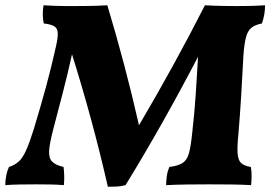

<svg xmlns="http://www.w3.org/2000/svg" viewBox="-54 -699 1025 728"><path d="M355 9Q326 -118 292 -243.5Q258 -369 219 -493Q203 -420 183.5 -345Q164 -270 149 -213Q135 -160 132.5 -130.5Q130 -101 143 -87Q156 -73 187 -66Q189 -50 189.5 -32Q190 -14 188 3Q165 1 138 0.5Q111 0 85 0Q53 0 22 0.5Q-9 1 -34 3Q-34 -14 -30.5 -32.5Q-27 -51 -20 -66Q2 -73 17 -86.5Q32 -100 45 -129Q58 -158 74 -209Q100 -295 120 -368Q140 -441 158 -522Q166 -557 165 -574.5Q164 -592 151.5 -599.5Q139 -607 112 -610Q105 -640 111 -679Q128 -678 151 -677Q174 -676 195.5 -676Q217 -676 230 -676Q256 -676 288.5 -676.5Q321 -677 353 -679Q387 -566 417 -452.5Q447 -339 473 -224Q539 -336 601.5 -449.5Q664 -563 723 -679Q760 -677 792 -676.5Q824 -676 843 -676Q867 -676 893 -676.5Q919 -677 951 -679Q951 -643 939 -610Q913 -605 899 -593.5Q885 -582 878.5 -557Q872 -532 869 -489Q865 -411 860.5 -336.5Q856 -262 850 -191Q845 -143 847 -117Q849 -91 860.5 -80.5Q872 -70 897 -66Q900 -51 900 -33Q900 -15 898 3Q865 1 825 0.5Q785 0 738 0Q700 0 657.5 0.5Q615 1 576 3Q576 -14 578.5 -31.5Q581 -49 588 -66Q622 -70 639 -81.5Q656 -93 663 -120Q670 -147 675 -197Q683 -267 688 -339Q693 -411 697 -484Q633 -361 564 -238.5Q495 -116 422 3Q403 8 386.5 8.5Q370 9 355 9Z"/></svg>

Font: Vollkorn ExtraBold
Style: Italic
Weight: 800
Italic angle: -11°
Designer: Friedrich Althausen
Foundry: Friedrich Althausen
Version: Version 5.000; ttfautohint (v1.8.3)